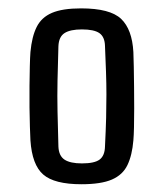

<svg xmlns="http://www.w3.org/2000/svg" viewBox="-20 -828 400 470"><path d="M179.5 -377Q113 -377 85.8 -400.8Q58.5 -424.5 54.5 -484.5Q54 -496.5 53.2 -517.8Q52.5 -539 52.2 -565.2Q52 -591.5 52.2 -617.5Q52.5 -643.5 53 -665.5Q53.5 -687.5 54.5 -700.5Q58 -738.5 69.8 -762Q81.5 -785.5 107.2 -796.5Q133 -807.5 178.5 -807.5Q249.5 -807.5 276.5 -781.8Q303.5 -756 306.5 -700.5Q307 -687 307.5 -664.2Q308 -641.5 308.2 -615Q308.5 -588.5 308.5 -562.8Q308.5 -537 308 -516.2Q307.5 -495.5 306.5 -484.5Q303.5 -448 292 -424Q280.5 -400 254 -388.5Q227.5 -377 179.5 -377ZM180.5 -428Q211.5 -428 224 -437.5Q236.5 -447 237 -469.5Q239 -509.5 239.8 -539.8Q240.5 -570 240.5 -596.8Q240.5 -623.5 239.5 -652Q238.5 -680.5 237 -715.5Q236.5 -737.5 223.5 -746.8Q210.5 -756 180.5 -756Q152 -756 138 -747Q124 -738 123 -715Q121.5 -668.5 120.8 -631Q120 -593.5 120.8 -555.5Q121.5 -517.5 123 -469Q124 -446.5 138 -437.2Q152 -428 180.5 -428Z"/></svg>

Font: Big Shoulders
Style: Regular
Weight: 400
Designer: Patric King
Foundry: XO Type Co
Version: Version 2.002